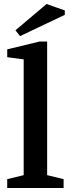

<svg xmlns="http://www.w3.org/2000/svg" viewBox="-20 -937 353 957"><path d="M16 0V-44L98 -64V-641L16 -652V-691L177 -730H215V-64L297 -44V0ZM80 -757 57 -786 212 -917 303 -885V-863Z"/></svg>

Font: Manuale SemiBold
Style: Regular
Weight: 600
Version: Version 1.002